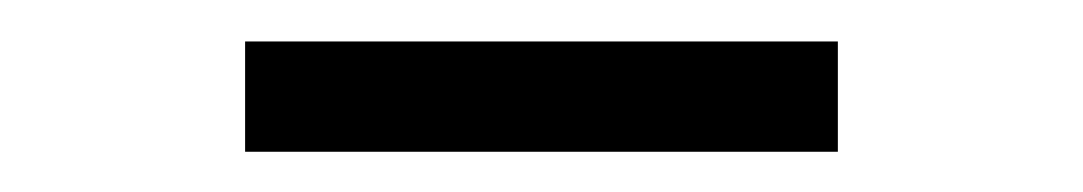

<svg xmlns="http://www.w3.org/2000/svg" viewBox="-20 -687 530 94"><path d="M100 -612.7H390.2V-666.7H100Z"/></svg>

Font: LL Pando Sans
Style: Regular
Weight: 400
Designer: Joshua Smith
Foundry: Joshua Smith
Version: Version 1.000;Glyphs 3.2.1 (3258)